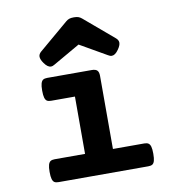

<svg xmlns="http://www.w3.org/2000/svg" viewBox="-78 -758 757 828"><g transform="rotate(-10 300.0 -344.0)"><path d="M367.7 -420.4V-100.1H504.9Q516.6 -100.1 522.9 -95.9Q529.3 -91.8 532.5 -81.1Q535.6 -70.3 535.6 -49.8Q535.6 -29.3 532.5 -18.6Q529.3 -7.8 522.9 -3.9Q516.6 0 504.9 0H112.3Q100.6 0 94.2 -3.9Q87.9 -7.8 84.7 -18.6Q81.5 -29.3 81.5 -49.8Q81.5 -70.3 84.7 -81.1Q87.9 -91.8 94.2 -95.9Q100.6 -100.1 112.3 -100.1H245.6V-351.1H141.6Q129.9 -351.1 123.5 -355Q117.2 -358.9 114 -369.6Q110.8 -380.4 110.8 -400.9Q110.8 -421.4 114 -432.1Q117.2 -442.9 123.5 -447Q129.9 -451.2 141.6 -451.2H336.9Q353.5 -451.2 360.6 -444.1Q367.7 -437 367.7 -420.4ZM334.5 -677.2 463.9 -567.4Q474.6 -558.1 474.6 -546.9Q474.6 -534.7 462.4 -517.6Q447.8 -496.6 433.1 -496.6Q425.3 -496.6 417 -502L299.8 -569.3L182.6 -502Q174.3 -496.6 166.5 -496.6Q151.9 -496.6 137.2 -517.6Q125 -534.7 125 -546.9Q125 -558.1 135.7 -567.4L265.1 -677.2Q272 -683.1 279.5 -685.8Q287.1 -688.5 299.8 -688.5Q312.5 -688.5 320.1 -685.8Q327.6 -683.1 334.5 -677.2Z"/></g></svg>

Font: Courier Prime
Style: Bold
Weight: 700
Designer: Alan Dague-Greene, Quote-Unquote Apps
Foundry: Quote-Unquote Apps
Version: Version 3.018